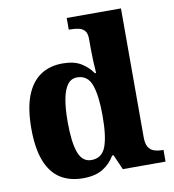

<svg xmlns="http://www.w3.org/2000/svg" viewBox="-85 -835 833 920"><g transform="rotate(-10 331.5 -375.0)"><path d="M246 10Q181 10 135.5 -19Q90 -48 66 -109.5Q42 -171 42 -267Q42 -364 66 -426Q90 -488 135 -518.5Q180 -549 243 -549Q299 -549 333 -528Q367 -507 388 -476H394Q392 -501 390.5 -534Q389 -567 389 -593V-643Q389 -670 378 -682.5Q367 -695 349 -699Q331 -703 309 -703H301V-760H565V-134Q565 -103 574.5 -86.5Q584 -70 601.5 -63.5Q619 -57 642 -57H648V0H440L408 -73H401Q379 -35 342 -12.5Q305 10 246 10ZM300 -69Q351 -69 370 -118.5Q389 -168 389 -270Q389 -366 370.5 -418.5Q352 -471 300 -471Q271 -471 253.5 -447.5Q236 -424 227.5 -379Q219 -334 219 -268Q219 -169 237.5 -119Q256 -69 300 -69Z"/></g></svg>

Font: Noto Serif Thai ExtraBold
Style: Regular
Weight: 800
Version: Version 2.001